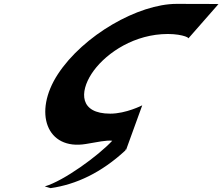

<svg xmlns="http://www.w3.org/2000/svg" viewBox="-20 -748 1153 996"><path d="M552.1 -158.4C391.5 -158.4 393.6 -270.6 454.7 -364.9C515.3 -458.4 651.4 -559 819.1 -570.6C908.9 -576.9 964.3 -554 956.5 -548L1113.5 -727C1113.5 -727 1048.5 -727.9 896.3 -727.9C697.4 -727.9 411.9 -564.7 280.2 -363.2C150.4 -164.6 221.7 33 425.6 -1.1C485 -11.1 531.6 -21.5 562.3 -17.9C491 59.1 311.1 190.5 212.2 219L242.4 228C376.5 208.7 506 147.2 629.7 33C630.4 30.1 631 27.4 631.6 24.7C632.9 28.5 633.1 31.4 632.9 32.5L717.9 -201.7C717.9 -201.7 633.7 -158.4 552.1 -158.4ZM632.9 32.5C632.8 32.8 632.8 32.9 632.7 33Z"/></svg>

Font: Hussar
Style: BdWodka
Weight: 700
Foundry: Cannot Into Space Fonts
Version: Version 2.00